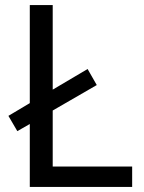

<svg xmlns="http://www.w3.org/2000/svg" viewBox="-20 -734 564 754"><path d="M97 0V-247L48 -219L13 -279L97 -329V-714H187V-382L324 -463L360 -400L187 -300V-80H499V0Z"/></svg>

Font: Noto Sans Medefaidrin
Style: Regular
Weight: 400
Designer: Dalton Maag Ltd
Foundry: Dalton Maag Ltd
Version: Version 1.002; ttfautohint (v1.8.4.7-5d5b)